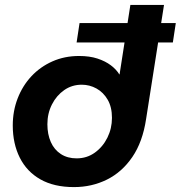

<svg xmlns="http://www.w3.org/2000/svg" viewBox="-20 -750 736 782"><path d="M292 -577 304 -656H696L684 -577ZM281 12Q200 12 144.5 -19.5Q89 -51 60.5 -108Q32 -165 32 -239Q32 -298 52 -349.5Q72 -401 108 -439.5Q144 -478 193.5 -500Q243 -522 302 -522Q345 -522 377 -511.5Q409 -501 431.5 -484Q454 -467 466 -447H467L511 -730H648L575 -265Q561 -172 519 -110.5Q477 -49 415.5 -18.5Q354 12 281 12ZM292 -105Q334 -105 366.5 -128.5Q399 -152 417.5 -189.5Q436 -227 436 -270Q436 -314 418.5 -344Q401 -374 373 -389.5Q345 -405 313 -405Q273 -405 241.5 -383Q210 -361 191.5 -324.5Q173 -288 173 -244Q173 -203 187 -171.5Q201 -140 228 -122.5Q255 -105 292 -105Z"/></svg>

Font: MuseoModerno SemiBold
Style: Italic
Weight: 600
Italic angle: -9°
Designer: Pablo Cosgaya, Héctor Gatti, Marcela Romero, and the Authors of The MuseoModerno Project.
Foundry: Omnibus-Type Team
Version: Version 1.003